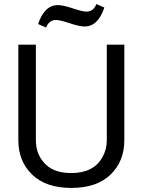

<svg xmlns="http://www.w3.org/2000/svg" viewBox="-20 -910 700 942"><path d="M156 -691V-222Q156 -146 209 -99Q251 -61 330 -61Q439 -61 482 -138Q504 -176 504 -222V-691H590V-222Q590 -119 522.5 -53.5Q455 12 330 12Q205 12 137.5 -53.5Q70 -119 70 -222V-691ZM395 -780Q370 -780 322 -796Q274 -812 255 -812Q221 -812 206 -775L167 -792Q198 -885 264 -885Q289 -885 337 -869Q385 -853 404 -853Q438 -853 453 -890L492 -873Q461 -780 395 -780Z"/></svg>

Font: Average Sans
Style: Regular
Weight: 400
Designer: Eduardo Rodriguez Tunni
Foundry: Eduardo Rodriguez Tunni
Version: Version 1.001